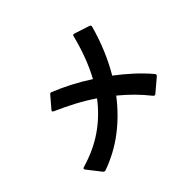

<svg xmlns="http://www.w3.org/2000/svg" viewBox="-180 -1066 1360 1360"><g transform="rotate(-45 500.0 -386.5)"><path d="M169 35Q162 35 156 29L77 -72Q73 -78 73 -81Q73 -88 83 -91Q215 -129 316 -199Q417 -269 493 -369Q429 -413 359 -450Q289 -487 212 -521Q203 -524 203 -531Q203 -536 207 -540L278 -623Q285 -633 297 -628Q362 -602 431 -566.5Q500 -531 569 -486Q643 -622 687 -798Q690 -812 704 -807L818 -770Q831 -766 827 -751Q801 -657 765 -571Q729 -485 683 -407Q745 -360 801 -309Q857 -258 905 -201Q909 -197 909 -191Q909 -186 904 -181L807 -99Q801 -95 798 -95Q792 -95 787 -101Q745 -154 699.5 -199.5Q654 -245 603 -287Q518 -176 412 -94.5Q306 -13 175 34Q173 35 169 35Z"/></g></svg>

Font: LINE Seed JP_TTF Bold
Style: Regular
Weight: 700
Designer: LINE & Fontrix & Fontworks
Version: Version 1.009